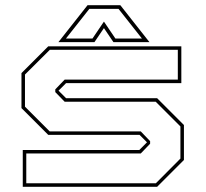

<svg xmlns="http://www.w3.org/2000/svg" viewBox="-20 -718 790 738"><path d="M67.5 0V-141.5H515.5L545 -171L516.5 -199.5H165.5L62.5 -302.5V-437L165.5 -540H677V-398.5H234L205 -369.5L234 -340.5H584L687 -237.5V-103L584 0ZM81 -13.5H579L673.5 -108.5V-232L578.5 -327H228.5L192.5 -364V-374.5L228.5 -412H663.5V-526.5H171.5L76 -431.5V-308L171 -213H521L557 -175.5V-165.5L521 -128H81ZM316.5 -698H442.5L554.5 -556H416L379.5 -610L343 -556H204.5ZM323.5 -684 233.5 -570H335.5L379.5 -635L423.5 -570H525.5L435.5 -684Z"/></svg>

Font: Tourney Expanded Thin
Style: Regular
Weight: 100
Width: 7
Designer: Tyler Finck
Foundry: Etcetera Type Co
Version: Version 1.010; ttfautohint (v1.8.3)